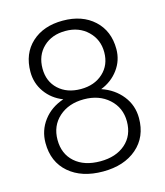

<svg xmlns="http://www.w3.org/2000/svg" viewBox="-110 -805 773 898"><g transform="rotate(-15 277.0 -356.0)"><path d="M485.8 -527.8Q485.8 -472.7 453.6 -429Q421.4 -385.3 368.7 -364.7Q430.2 -343.8 467.3 -296.9Q504.4 -250 504.4 -188.5Q504.4 -97.2 442.4 -43.7Q380.4 9.8 278.3 9.8Q175.3 9.8 113.5 -43.5Q51.8 -96.7 51.8 -188.5Q51.8 -249 87.4 -296.4Q123 -343.8 185.1 -364.7Q132.3 -385.3 101.1 -429Q69.8 -472.7 69.8 -527.8Q69.8 -616.2 126.7 -668.5Q183.6 -720.7 277.3 -720.7Q371.1 -720.7 428.5 -668Q485.8 -615.2 485.8 -527.8ZM445.8 -188Q445.8 -254.4 398.4 -297.1Q351.1 -339.8 277.3 -339.8Q203.6 -339.8 156.7 -297.9Q109.9 -255.9 109.9 -188Q109.9 -120.1 155.3 -79.8Q200.7 -39.6 278.3 -39.6Q354 -39.6 399.9 -79.6Q445.8 -119.6 445.8 -188ZM427.2 -528.3Q427.2 -589.4 385 -630.1Q342.8 -670.9 277.3 -670.9Q210.9 -670.9 169.7 -631.6Q128.4 -592.3 128.4 -528.3Q128.4 -465.8 169.7 -427.7Q210.9 -389.6 277.8 -389.6Q343.8 -389.6 385.5 -428Q427.2 -466.3 427.2 -528.3Z"/></g></svg>

Font: SteelSelectRoboto
Style: Regular
Weight: 300
Designer: Google
Version: Version 2.137; 2017